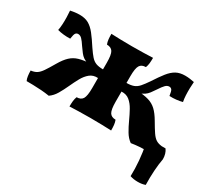

<svg xmlns="http://www.w3.org/2000/svg" viewBox="-127 -676 1159 1062"><g transform="rotate(30 453.0 -145.0)"><path d="M707.4 9Q684.2 -7.2 667.8 -34.9Q651.4 -62.6 637.3 -93.6Q623.2 -124.6 608 -152.2Q592.8 -179.8 572 -196.9Q551.2 -214 520.4 -212.2V-267.4Q547.6 -267.4 565.4 -274.1Q583.2 -280.8 597.6 -297.2Q612 -313.6 631.2 -341.8Q658.8 -384.6 680.2 -411.7Q701.6 -438.8 725 -451.8Q748.4 -464.8 782 -464.8Q798 -464.8 813.4 -462.7Q828.8 -460.6 840.8 -458Q839.2 -440.8 838.6 -417.5Q838 -394.2 839.2 -371.6Q840.4 -349 844 -332.2Q826.8 -327.4 805 -325.1Q783.2 -322.8 762.4 -323.8Q758.4 -353.6 752.2 -361Q746 -368.4 736.2 -368.4Q723.2 -368.4 711.9 -356.8Q700.6 -345.2 685.4 -321.8Q672.4 -302 662.5 -289.2Q652.6 -276.4 640.1 -267.8Q627.6 -259.2 607.2 -252.4L595.8 -260.4Q638.6 -258 667.5 -249.5Q696.4 -241 717.8 -220.9Q739.2 -200.8 760.4 -164.4Q782.8 -125.8 797.5 -104.3Q812.2 -82.8 826.7 -73.6Q841.2 -64.4 863.8 -61.8Q863.8 -44.6 861.6 -27.8Q859.4 -11 853.6 0Q837 0 812 0.5Q787 1 759.3 3Q731.6 5 707.4 9ZM183.4 9Q159.2 5 131.5 3Q103.8 1 78.8 0.5Q53.8 0 37.2 0Q31.4 -11 29.2 -27.8Q27 -44.6 27 -61.8Q49.6 -64.4 64.1 -73.6Q78.6 -82.8 93.3 -104.3Q108 -125.8 130.4 -164.4Q151.6 -200.8 173 -220.9Q194.4 -241 223.1 -249.5Q251.8 -258 295 -260.4L283.6 -252.4Q263.2 -259.2 251 -267.8Q238.8 -276.4 228.9 -289.5Q219 -302.6 205.4 -321.8Q190.2 -345.2 178.9 -356.8Q167.6 -368.4 154.6 -368.4Q144.8 -368.4 138.6 -361Q132.4 -353.6 128.4 -323.8Q107.6 -322.8 85.8 -325.1Q64 -327.4 46.8 -332.2Q50.4 -349 51.6 -371.6Q52.8 -394.2 52.2 -417.5Q51.6 -440.8 50 -458Q62 -460.6 77.4 -462.7Q92.8 -464.8 108.8 -464.8Q142.4 -464.8 165.8 -451.8Q189.2 -438.8 210.6 -411.7Q232 -384.6 259.6 -341.8Q278.8 -313.6 293.2 -297.2Q307.6 -280.8 325.4 -274.1Q343.2 -267.4 370.4 -267.4V-212.2Q339.6 -214 318.8 -196.9Q298 -179.8 282.8 -152.2Q267.6 -124.6 253.5 -93.6Q239.4 -62.6 223.2 -34.9Q207 -7.2 183.4 9ZM312.4 3Q312.4 -17.2 314 -32.2Q315.6 -47.2 321 -61Q348 -61 359.2 -79.1Q370.4 -97.2 370.4 -148V-310Q370.4 -360.8 359.2 -378.9Q348 -397 321 -397Q315.6 -410.8 314 -425.8Q312.4 -440.8 312.4 -461Q334.4 -460 370.8 -459Q407.2 -458 445.4 -458Q483.6 -458 520 -459Q556.4 -460 578.4 -461Q578.4 -440.8 576.8 -425.8Q575.2 -410.8 569.8 -397Q542.8 -397 531.6 -378.9Q520.4 -360.8 520.4 -310V-148Q520.4 -97.2 531.6 -79.1Q542.8 -61 569.8 -61Q575.2 -47.2 576.8 -32.2Q578.4 -17.2 578.4 3Q556.4 2 520 1Q483.6 0 445.4 0Q407.2 0 370.8 1Q334.4 2 312.4 3ZM798 167.8Q799.6 122 795.2 69.9Q790.8 17.8 780.6 -32.2L815.4 -61.8H888.6Q906 -37.6 906 -2.4Q899.4 32 896.5 75.8Q893.6 119.6 894.8 167.8Q874.6 175.4 847.5 175.4Q820.4 175.4 798 167.8Z"/></g></svg>

Font: Vollkorn
Style: Regular
Weight: 400
Designer: Friedrich Althausen
Foundry: Friedrich Althausen
Version: Version 4.104